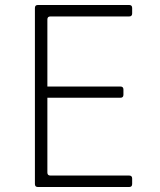

<svg xmlns="http://www.w3.org/2000/svg" viewBox="-20 -750 640 770"><path d="M132 0Q120 0 120 -12V-718Q120 -730 132 -730H498Q510 -730 510 -718V-696Q510 -684 498 -684H182Q170 -684 170 -672V-403H463Q475 -403 475 -391V-370Q475 -358 463 -358H170V-58Q170 -46 182 -46H498Q510 -46 510 -34V-12Q510 0 498 0Z"/></svg>

Font: Pitagon Sans Mono Thin
Style: Regular
Weight: 100
Monospace: yes
Designer: Travis Tran
Foundry: Pitagon
Version: Version 1.001; ttfautohint (v1.8.4.7-5d5b);gftools[0.9.26]